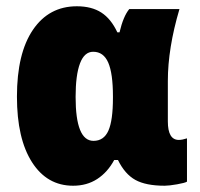

<svg xmlns="http://www.w3.org/2000/svg" viewBox="-20 -582 636 612"><path d="M34 -274Q34 -412 85 -487Q136 -562 225 -562Q272 -562 303 -542Q334 -522 354 -479H361Q373 -530 392 -553H552Q515 -428 515 -324V-195Q515 -136 550 -136Q561 -136 576 -141V-3Q570 1 544.5 5.5Q519 10 505 10Q445 10 411.5 -8.5Q378 -27 356 -72H344Q323 -33 290 -11.5Q257 10 213 10Q130 10 82 -65Q34 -140 34 -274ZM340 -270V-275Q340 -348 325 -382.5Q310 -417 277 -417Q249 -417 235 -380Q221 -343 221 -273Q221 -133 278 -133Q311 -133 325.5 -165.5Q340 -198 340 -270Z"/></svg>

Font: Noto Sans Display Black Narrow
Style: Regular
Weight: 900
Width: 4
Designer: Monotype Design team
Foundry: Monotype Imaging Inc.
Version: Version 1.000